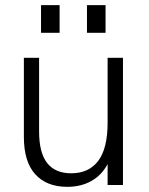

<svg xmlns="http://www.w3.org/2000/svg" viewBox="-20 -717 576 744"><path d="M72.5 -186.5V-493H131.5V-207.5Q131.5 -125 162.8 -85.2Q194 -45.5 256 -45.5Q324.5 -45.5 360.8 -93.8Q397 -142 397 -242V-493H456.5V0H397V-81Q373.5 -37.5 333.2 -15.2Q293 7 241 7Q160.5 7 116.5 -41.8Q72.5 -90.5 72.5 -186.5ZM317 -697H389V-590H317ZM139 -697H211V-590H139Z"/></svg>

Font: HK Grotesk Light
Style: Regular
Weight: 300
Designer: Alfredo Marco Pradil
Foundry: Hanken Design Co.
Version: Version 3.001